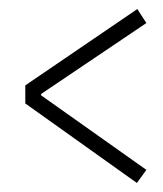

<svg xmlns="http://www.w3.org/2000/svg" viewBox="-20 -531 361 425"><path d="M304 -155 71 -320V-323L304 -480L284 -511L36 -342V-302L283 -126Z"/></svg>

Font: Rawengulk
Style: Regular
Weight: 400
Version: Version 0.9